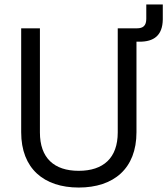

<svg xmlns="http://www.w3.org/2000/svg" viewBox="-20 -827 751 861"><path d="M333 14C490 14 592 -71 592 -234V-640H606C669 -640 709 -667 710 -740V-807H636V-743C636 -712 622 -700 594 -700H508V-233C508 -119 444 -61 333 -61C222 -61 159 -119 159 -233V-700H75V-234C75 -71 177 14 333 14Z"/></svg>

Font: Meta Space
Style: Regular
Weight: 400
Designer: Meta Pool / Florian Karsten
Foundry: Meta Pool / Florian Karsten
Version: Version 2.000;Glyphs 3.1.1 (3137)